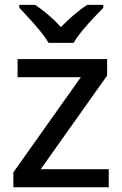

<svg xmlns="http://www.w3.org/2000/svg" viewBox="-20 -786 514 806"><path d="M436.5 0H36.1V-62.5L319.3 -461.9H53.7V-538.1H429.7V-468.8L150.9 -75.7H436.5ZM184.1 -606Q170.9 -628.4 148.9 -655.3Q127 -682.1 103 -708.3Q79.1 -734.4 61 -753.4V-765.6H127.4Q153.8 -748 182.4 -723.9Q210.9 -699.7 235.8 -672.4Q262.2 -699.7 290.8 -724.1Q319.3 -748.5 345.7 -765.6H413.6V-753.4Q395 -734.4 370.6 -708.5Q346.2 -682.6 324 -655.5Q301.8 -628.4 289.1 -606Z"/></svg>

Font: Open Sans Medium
Style: Regular
Weight: 500
Designer: Monotype Design Team
Foundry: Monotype Imaging Inc.
Version: Version 3.000